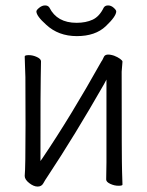

<svg xmlns="http://www.w3.org/2000/svg" viewBox="-20 -679 540 707"><path d="M431 1Q431 5 416 5Q401 5 386 -2Q371 -9 371 -18Q371 -43 372 -81V-386L363 -369Q255 -180 155 -29Q146 -16 139.5 -4Q133 8 118.5 8Q104 8 87.5 -5Q71 -18 71 -31Q74 -62 74 -218Q74 -374 73.5 -395Q73 -416 72 -438.5Q71 -461 71 -471Q71 -476 86 -476Q101 -476 116 -469Q131 -462 131 -453L130 -394Q129 -376 129 -102V-86L138 -99Q240 -250 353 -452Q356 -455 362.5 -469.5Q369 -484 400 -474Q413 -469 422 -462.5Q431 -456 431 -452L428 -415Q428 -83 429.5 -47Q431 -11 431 1ZM362 -471Q362 -471 363 -471ZM150 -588Q114 -620 114 -637Q114 -642 124.5 -650.5Q135 -659 146 -659Q157 -659 162 -651Q190 -595 262 -595Q296 -595 321 -606.5Q346 -618 362 -651Q367 -659 378 -659Q389 -659 398.5 -650.5Q408 -642 408 -637Q408 -619 369.5 -582.5Q331 -546 263 -546Q195 -546 150 -588Z"/></svg>

Font: LXGW WenKai Mono TC Light
Style: Regular
Weight: 300
Designer: LXGW / Fontworks Inc.
Foundry: LXGW / Fontworks Inc.
Version: Version 1.330